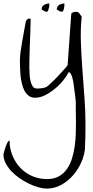

<svg xmlns="http://www.w3.org/2000/svg" viewBox="-95 -601 536 1104"><path d="M-75.2 287.1Q-75.2 285.2 -71.8 272.5Q-68.4 259.8 -63.5 245.6Q-58.6 231.4 -52.7 219.7Q-46.9 208 -40 208Q-40 252.9 -23.4 293.5Q-6.8 334 22 364.3Q50.8 394.5 90.3 411.6Q129.9 428.7 174.8 428.7Q215.8 428.7 244.1 412.6Q272.5 396.5 291 369.1Q309.6 341.8 319.8 307.6Q330.1 273.4 335 236.8Q339.8 200.2 340.8 165.5Q341.8 130.9 341.8 101.6Q341.8 91.8 341.3 72.8Q340.8 53.7 340.8 35.2Q340.8 16.6 340.8 2.4Q340.8 -11.7 340.8 -12.7Q340.8 -16.6 339.4 -31.2Q337.9 -45.9 335.4 -63Q333 -80.1 331.1 -95.7Q329.1 -111.3 328.1 -119.1Q327.1 -123 325.7 -132.8Q324.2 -142.6 321.3 -153.3Q318.4 -164.1 313.5 -173.8Q308.6 -183.6 300.8 -187.5Q289.1 -164.1 268.1 -138.2Q247.1 -112.3 220.2 -90.3Q193.4 -68.4 164.6 -53.7Q135.7 -39.1 106.4 -39.1Q84 -39.1 68.8 -51.3Q53.7 -63.5 44.4 -82Q35.2 -100.6 29.8 -125Q24.4 -149.4 22.5 -173.3Q20.5 -197.3 20 -218.3Q19.5 -239.3 19.5 -252.9Q19.5 -276.4 23.4 -304.7Q27.3 -333 32.7 -363.3Q38.1 -393.6 43.5 -423.3Q48.8 -453.1 53.7 -478.5Q61.5 -494.1 74.2 -494.1Q75.2 -494.1 77.6 -493.7Q80.1 -493.2 81.1 -493.2Q81.1 -484.4 80.6 -461.4Q80.1 -438.5 79.1 -409.2Q78.1 -379.9 76.7 -346.2Q75.2 -312.5 74.7 -283.2Q74.2 -253.9 73.7 -231.4Q73.2 -209 74.2 -200.2Q74.2 -190.4 75.2 -172.4Q76.2 -154.3 80.1 -136.7Q84 -119.1 92.3 -105.5Q100.6 -91.8 118.2 -91.8Q132.8 -91.8 151.4 -94.7Q169.9 -97.7 179.7 -106.4Q193.4 -118.2 212.9 -137.2Q232.4 -156.2 250 -175.8Q267.6 -195.3 280.8 -210Q293.9 -224.6 293.9 -227.5L314.5 -518.6Q314.5 -522.5 317.4 -525.4Q320.3 -528.3 324.7 -529.8Q329.1 -531.2 333.5 -532.2Q337.9 -533.2 341.8 -533.2Q354.5 -533.2 360.8 -524.9Q367.2 -516.6 375 -504.9Q367.2 -435.5 370.1 -356.9Q373 -278.3 378.9 -198.7Q384.8 -119.1 390.6 -40.5Q396.5 38.1 396.5 107.4Q396.5 115.2 396.5 136.2Q396.5 157.2 396 180.7Q395.5 204.1 394.5 225.1Q393.6 246.1 393.6 253.9Q389.6 294.9 371.1 335.4Q352.5 376 323.2 409.2Q293.9 442.4 255.4 462.9Q216.8 483.4 172.9 483.4Q153.3 483.4 126.5 476.1Q99.6 468.8 72.3 455.6Q44.9 442.4 18.6 424.3Q-7.8 406.2 -28.3 384.8Q-48.8 363.3 -62 338.4Q-75.2 313.5 -75.2 287.1ZM231.4 -546.9Q231.4 -556.6 235.4 -563Q239.3 -569.3 246.1 -573.2Q252.9 -577.1 260.7 -579.1Q268.6 -581.1 275.4 -581.1V-573.2Q275.4 -565.4 273.9 -556.6Q272.5 -547.9 269 -540.5Q265.6 -533.2 258.8 -533.2Q256.8 -533.2 252.9 -534.7Q249 -536.1 244.6 -538.6Q240.2 -541 236.8 -543Q233.4 -544.9 231.4 -546.9ZM144.5 -546.9Q144.5 -556.6 148.4 -563Q152.3 -569.3 159.2 -573.2Q166 -577.1 173.8 -579.1Q181.6 -581.1 188.5 -581.1V-573.2Q188.5 -565.4 186.5 -556.6Q184.6 -547.9 181.6 -540.5Q178.7 -533.2 171.9 -533.2Q169.9 -533.2 166 -534.7Q162.1 -536.1 157.7 -538.6Q153.3 -541 149.9 -543Q146.5 -544.9 144.5 -546.9Z"/></svg>

Font: The Girl Next Door
Style: Regular
Weight: 400
Designer: Kimberly Geswein
Foundry: Kimberly Geswein
Version: Version 1.002 2010